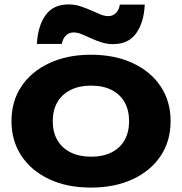

<svg xmlns="http://www.w3.org/2000/svg" viewBox="-20 -834 825 870"><path d="M392 16Q284 16 203 -22Q122 -60 77 -128Q32 -196 32 -285Q32 -375 77 -442.5Q122 -510 203.5 -548Q285 -586 392 -586Q500 -586 581.5 -548Q663 -510 708 -442.5Q753 -375 753 -285Q753 -195 708 -127.5Q663 -60 581.5 -22Q500 16 392 16ZM392 -124Q447 -124 485.5 -143.5Q524 -163 544.5 -199Q565 -235 565 -285Q565 -335 544.5 -371Q524 -407 485.5 -426.5Q447 -446 392 -446Q339 -446 300 -426.5Q261 -407 240 -371Q219 -335 219 -285Q219 -235 240 -199Q261 -163 300 -143.5Q339 -124 392 -124ZM147 -635Q152 -718 187 -766Q222 -814 291 -814Q318 -814 343 -806Q368 -798 390.5 -788Q413 -778 433 -769.5Q453 -761 470 -761Q491 -761 505 -774.5Q519 -788 523 -813H636Q632 -732 597 -683Q562 -634 492 -634Q466 -634 440.5 -642Q415 -650 392.5 -660.5Q370 -671 350.5 -679Q331 -687 314 -687Q293 -687 279 -673.5Q265 -660 260 -635Z"/></svg>

Font: Unbounded SemiBold
Style: Regular
Weight: 600
Designer: Luke Prowse, Jean-Baptiste Morizot, Fátima Lázaro, Florian Runge
Foundry: NaN
Version: Version 1.700